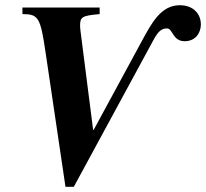

<svg xmlns="http://www.w3.org/2000/svg" viewBox="-20 -698 790 736"><path d="M339 -200H337L289 -576C288 -582 287 -594 287 -599C287 -633 294 -638 362 -644V-669H66V-644C128 -644 135 -631 155 -495L231 18H263L569 -546C587 -579 600 -589 620 -589C643 -589 641 -540 688 -540C730 -540 750 -573 750 -604C750 -645 721 -678 669 -678C597 -678 561 -609 525 -543Z"/></svg>

Font: STIXGeneral
Style: Bold Italic
Weight: 700
Italic angle: -16.33°
Designer: MicroPress Inc., with final additions and corrections provided by Coen Hoffman, Elsevier (retired)
Version: Version 1.1.0